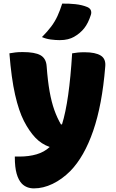

<svg xmlns="http://www.w3.org/2000/svg" viewBox="-20 -842 640 1062"><path d="M105 -554Q173 -554 204 -536.5Q235 -519 238 -476Q244 -394 254.5 -335.5Q265 -277 280.5 -233.5Q296 -190 317 -154H323Q363 -282 379 -547Q396 -550 411 -551.5Q426 -553 448 -553Q508 -553 537.5 -534.5Q567 -516 562 -472Q545 -262 495.5 -118.5Q446 25 369 104Q323 150 271 175Q219 200 168 200Q127 200 101 174Q82 154 72 118.5Q62 83 62 28V24H87Q140 24 182.5 11.5Q225 -1 255 -29Q209 -45 175 -81Q141 -117 112.5 -172.5Q84 -228 63.5 -318Q43 -408 32 -547Q49 -550 65 -552Q81 -554 105 -554ZM324 -822Q359 -823 396.5 -819Q434 -815 463 -803Q479 -796 483 -783.5Q487 -771 482 -758Q468 -714 446 -686Q424 -658 389 -638Q375 -630 355.5 -625Q336 -620 310 -620Q288 -620 261 -623.5Q234 -627 212 -637Q243 -668 263.5 -695.5Q284 -723 298 -753.5Q312 -784 324 -822Z"/></svg>

Font: Recursive Sn Csl St Blk
Style: Regular
Weight: 900
Version: Version 1.079;hotconv 1.0.112;makeotfexe 2.5.65598; ttfautoh